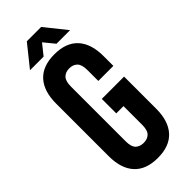

<svg xmlns="http://www.w3.org/2000/svg" viewBox="-274 -889 938 938"><g transform="rotate(-45 195.0 -420.0)"><path d="M205 -390H359V-168Q359 -83 317.5 -37.5Q276 8 195 8Q114 8 72.5 -37.5Q31 -83 31 -168V-532Q31 -617 72.5 -662.5Q114 -708 195 -708Q276 -708 317.5 -662.5Q359 -617 359 -532V-464H255V-539Q255 -577 239.5 -592.5Q224 -608 198 -608Q172 -608 156.5 -592.5Q141 -577 141 -539V-161Q141 -123 156.5 -108Q172 -93 198 -93Q224 -93 239.5 -108Q255 -123 255 -161V-290H205ZM56 -737 145 -848H244L333 -737H239L194 -792L150 -737Z"/></g></svg>

Font: BebasNeueW03-Regular
Style: Regular
Weight: 400
Designer: Ryoichi Tsunekawa
Foundry: Ryoichi Tsunekawa
Version: Version 1.30